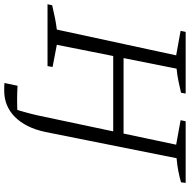

<svg xmlns="http://www.w3.org/2000/svg" viewBox="-22 -679 899 909"><g transform="rotate(90 427.5 -224.5)"><path d="M-7 0 -2 -22Q28 -29 57 -35Q86 -41 113 -44L235 -609L119 -630L124 -654H416L412 -632Q386 -626 357.5 -620Q329 -614 298 -611L185 -44L290 -24L286 0ZM206 -311 215 -360H639L630 -311ZM403 205Q394 205 384.5 205Q375 205 366 204L379 142Q445 146 514 142L490 156Q496 135 504.5 105Q513 75 519 48L658 -609L542 -630L547 -654H839L836 -632Q812 -625 784 -619.5Q756 -614 722 -611L598 9Q588 57 570 93Q552 129 527 154Q502 179 471 192Q440 205 403 205Z"/></g></svg>

Font: Piazzolla 8pt ExtraLight
Style: Italic
Weight: 250
Italic angle: -11.3°
Designer: Juan Pablo del Peral
Foundry: Huerta Tipografica
Version: Version 2.001